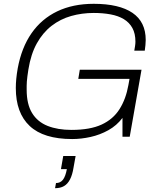

<svg xmlns="http://www.w3.org/2000/svg" viewBox="-20 -718 838 1008"><path d="M359 12Q209 12 136 -56.5Q63 -125 63 -256Q63 -279 65.5 -305Q68 -331 73 -359Q93 -468 145.5 -543.5Q198 -619 280.5 -658.5Q363 -698 472 -698Q539 -698 590 -686Q641 -674 675.5 -650.5Q710 -627 727.5 -591.5Q745 -556 745 -508Q745 -495 743.5 -481Q742 -467 740 -452H685Q687 -463 689 -476Q691 -489 691 -499Q691 -542 675 -571Q659 -600 630 -617.5Q601 -635 560.5 -642.5Q520 -650 472 -650Q410 -650 353.5 -634Q297 -618 251 -582.5Q205 -547 173.5 -490.5Q142 -434 129 -353Q126 -334 124 -318.5Q122 -303 121 -290.5Q120 -278 120 -267.5Q120 -257 120 -247Q120 -171 148.5 -124.5Q177 -78 230 -57Q283 -36 355 -36Q453 -36 513.5 -64Q574 -92 607.5 -145Q641 -198 654 -271L660 -304H391L399 -352H723L661 0H623V-99Q593 -59 549 -34.5Q505 -10 455.5 1Q406 12 359 12ZM269 270 274 243Q297 243 310.5 225.5Q324 208 331 170H300L312 101H377L366 162Q360 200 347.5 224Q335 248 316 259Q297 270 269 270Z"/></svg>

Font: Archivo SemiBold Thin
Style: Italic
Weight: 250
Italic angle: -10°
Version: Version 2.001